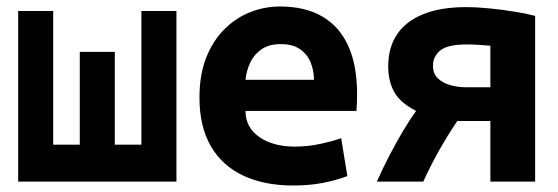

<svg xmlns="http://www.w3.org/2000/svg" viewBox="-20 -560 1720 592"><path d="M36 0V-526H144V-114H226V-400H334V-114H416V-526H524V0Z M884 12Q795 12 730 -18.5Q665 -49 630 -109.5Q595 -170 595 -259Q595 -329 615.5 -381.5Q636 -434 671.5 -469.5Q707 -505 751.5 -522.5Q796 -540 843 -540Q921 -540 974 -509Q1027 -478 1054 -418Q1081 -358 1081 -270Q1081 -257 1080.5 -242.5Q1080 -228 1079 -218H737Q737 -167 779.5 -137.5Q822 -108 889 -108Q930 -108 968.5 -116.5Q1007 -125 1032 -134L1051 -17Q1016 -4 975 4Q934 12 884 12ZM737 -314H948Q948 -342 938 -367Q928 -392 905.5 -408Q883 -424 846 -424Q810 -424 787 -408.5Q764 -393 752 -368Q740 -343 737 -314Z M1142 0Q1161 -43 1182 -83Q1203 -123 1223.5 -157.5Q1244 -192 1263 -218Q1214 -243 1195.5 -276.5Q1177 -310 1177 -355Q1177 -414 1204.5 -454.5Q1232 -495 1285.5 -516.5Q1339 -538 1416 -538Q1451 -538 1490.5 -534Q1530 -530 1567 -524Q1604 -518 1630 -511V0H1492V-187H1413Q1408 -187 1402 -187Q1396 -187 1390 -187Q1359 -141 1333.5 -95.5Q1308 -50 1285 0ZM1415 -291H1492V-419Q1481 -420 1458.5 -421.5Q1436 -423 1420 -423Q1360 -423 1337.5 -404.5Q1315 -386 1315 -357Q1315 -333 1330 -318.5Q1345 -304 1368.5 -297.5Q1392 -291 1415 -291Z"/></svg>

Font: Ubuntu Sans Mono
Style: Regular
Weight: 400
Monospace: yes
Designer: Dalton Maag Ltd
Foundry: Dalton Maag Ltd
Version: Version 1.006